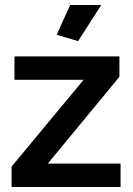

<svg xmlns="http://www.w3.org/2000/svg" viewBox="-20 -750 533 770"><path d="M26.4 -81.8 315.3 -430H38.1V-523.8H458.9V-442L171.6 -93.8H463.5V0H26.4ZM293.1 -585.1 207.2 -610.5 261.5 -730H386.1Z"/></svg>

Font: Raleway Thin
Style: Regular
Weight: 100
Designer: Matt McInerney, Pablo Impallari, Rodrigo Fuenzalida
Foundry: Matt McInerney, Pablo Impallari, Rodrigo Fuenzalida
Version: Version 4.026